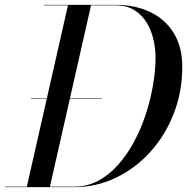

<svg xmlns="http://www.w3.org/2000/svg" viewBox="-55 -770 770 790"><path d="M72.5 -364V-366H364.5V-364ZM-35 0V-2H250Q303.5 -2 349 -26.2Q394.5 -50.5 431.8 -92.8Q469 -135 497.8 -189Q526.5 -243 545.8 -302.8Q565 -362.5 575 -422.2Q585 -482 585 -535Q585 -569.5 576.5 -606.8Q568 -644 549 -676Q530 -708 498.2 -728Q466.5 -748 420 -748H125V-750H420Q501.5 -750 563.5 -720.2Q625.5 -690.5 660.2 -633.5Q695 -576.5 695 -495Q695 -392.5 660 -302.8Q625 -213 563.5 -145Q502 -77 421.5 -38.5Q341 0 250 0ZM55 0 225 -750H320L150 0Z"/></svg>

Font: Bodoni Moda 96pt
Style: Italic
Weight: 400
Italic angle: -13°
Version: Version 2.004